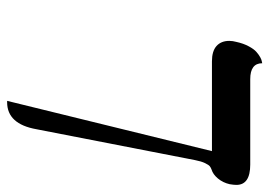

<svg xmlns="http://www.w3.org/2000/svg" viewBox="-129 -461 759 541"><g transform="rotate(90 250.5 -190.5)"><path d="M431.2 -360.8 344.2 85.9Q329.6 168.9 268.1 168.9H264.2L405.8 -408.2H152.8Q124 -408.2 109.6 -421.1Q95.2 -434.1 95.2 -457Q95.2 -466.8 98.1 -477.1Q102.5 -497.1 110.4 -511.7Q118.2 -526.4 126.2 -533.4Q134.3 -540.5 141.6 -544.4Q148.9 -548.3 153.3 -548.8L158.2 -549.8Q158.2 -516.1 203.1 -516.1H443.8Q501 -516.1 501 -477.1Q501 -469.7 499 -458Q494.6 -439 482.9 -425Q471.2 -411.1 458 -407.2Q452.6 -405.3 448.7 -402.3Q444.8 -399.4 439.7 -388.9Q434.6 -378.4 431.2 -360.8Z"/></g></svg>

Font: Common Serif Medium
Style: Italic
Weight: 500
Italic angle: -12°
Designer: Philipp H. Poll, Khaled Hosny
Foundry: Stefan Peev, Context Ltd.
Version: Version 1.026